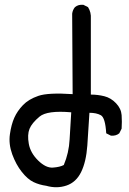

<svg xmlns="http://www.w3.org/2000/svg" viewBox="-20 -776 540 804"><path d="M173.8 2Q144.5 -2 120.1 -13.7Q95.7 -25.4 71.3 -56.2Q46.9 -86.9 31.2 -129.9Q15.6 -172.9 21.5 -213.9Q27.3 -254.9 40 -283.2Q52.7 -311.5 76.2 -335.9Q99.6 -360.4 140.6 -374.5Q181.6 -388.7 284.2 -381.8L282.2 -718.8Q284.2 -734.4 293.9 -746.1Q307.6 -757.8 329.1 -755.9L348.6 -746.1Q362.3 -724.6 360.4 -697.3V-379.9Q389.6 -379.9 417 -373Q444.3 -366.2 465.8 -343.8Q487.3 -321.3 489.3 -293.9Q491.2 -266.6 489.3 -237.3L479.5 -217.8Q465.8 -206.1 444.3 -208L424.8 -217.8Q420.9 -283.2 402.3 -293.5Q383.8 -303.7 354.5 -303.7Q350.6 -235.4 345.7 -167Q340.8 -98.6 319.8 -55.7Q298.8 -12.7 258.3 1Q217.8 14.6 173.8 2ZM247.1 -85Q268.6 -135.7 271.5 -192.4Q274.4 -249 278.3 -305.7Q177.7 -314.5 145.5 -287.6Q113.3 -260.7 103.5 -236.3Q93.8 -211.9 100.6 -173.8Q107.4 -135.7 139.6 -104Q171.9 -72.3 201.2 -74.2Q230.5 -76.2 247.1 -85Z"/></svg>

Font: NaikaiFont
Style: Regular
Weight: 400
Version: Version 1.67